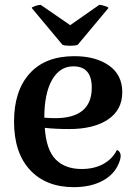

<svg xmlns="http://www.w3.org/2000/svg" viewBox="-20 -759 561 793"><path d="M301 -574Q292 -570 269.5 -570Q247 -570 238 -574L111 -726Q112 -730 126 -734.5Q140 -739 148 -739L270 -655L390 -739Q398 -739 412.5 -734.5Q427 -730 428 -726ZM463 -140Q489 -128 471 -85Q452 -38 403 -12Q354 14 285 14Q170 14 104 -57Q38 -128 38 -257Q38 -384 102.5 -455.5Q167 -527 287 -527Q375 -527 430 -488.5Q485 -450 485 -378Q485 -305 426 -265.5Q367 -226 266 -226Q209 -226 165 -231Q171 -140 210 -100.5Q249 -61 317 -61Q370 -61 408 -82.5Q446 -104 463 -140ZM283 -485Q227 -485 195 -429Q163 -373 163 -273Q187 -271 203 -271Q359 -269 359 -397Q359 -485 283 -485Z"/></svg>

Font: Arima Koshi Semi Bold
Style: Regular
Weight: 600
Designer: Joana Correia and Natanael Gama
Foundry: NDISCOVER
Version: Version 1.019;PS 001.019;hotconv 1.0.88;makeotf.lib2.5.64775